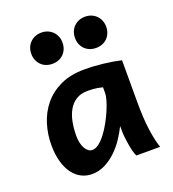

<svg xmlns="http://www.w3.org/2000/svg" viewBox="-140 -869 892 988"><g transform="rotate(-20 306.5 -375.0)"><path d="M400.4 -388.7Q390.1 -391.1 370.6 -394.8Q351.1 -398.4 319.8 -398.4Q281.2 -398.4 255.4 -381.8Q229.5 -365.2 214.1 -337.4Q198.7 -309.6 192.1 -273.9Q185.5 -238.3 185.5 -200.2Q185.5 -178.7 189.7 -161.1Q193.8 -143.6 201.2 -130.9Q208.5 -118.2 218.3 -111.1Q228 -104 239.3 -104Q257.3 -104 276.4 -118.9Q295.4 -133.8 313.2 -157.2Q331.1 -180.7 346.9 -209.5Q362.8 -238.3 374.8 -266.4Q386.7 -294.4 393.6 -318.4Q400.4 -342.3 400.4 -356.4ZM441.9 0Q436.5 -8.8 431.6 -27.1Q426.8 -45.4 423.1 -66.7Q419.4 -87.9 417.2 -108.6Q415 -129.4 415 -143.1V-170.9Q399.4 -139.2 377.7 -106.7Q356 -74.2 328.1 -47.9Q300.3 -21.5 266.8 -4.6Q233.4 12.2 195.3 12.2Q164.6 12.2 137.7 -1.5Q110.8 -15.1 91.1 -42Q71.3 -68.8 60.1 -108.6Q48.8 -148.4 48.8 -200.2Q48.8 -258.3 65.9 -313.7Q83 -369.1 118.7 -412.4Q154.3 -455.6 209.5 -481.7Q264.6 -507.8 340.3 -507.8Q393.6 -507.8 445.8 -501.7Q498 -495.6 540 -485.8V-258.8Q540 -166.5 548.8 -103.8Q557.6 -41 571.8 0ZM112.3 -676.3Q112.3 -694.8 118.7 -710.4Q125 -726.1 136.5 -737.5Q147.9 -749 163.6 -755.4Q179.2 -761.7 197.8 -761.7Q216.3 -761.7 231.9 -755.4Q247.6 -749 259 -737.5Q270.5 -726.1 276.9 -710.4Q283.2 -694.8 283.2 -676.3Q283.2 -657.2 276.9 -641.6Q270.5 -626 259 -614.5Q247.6 -603 231.9 -596.9Q216.3 -590.8 197.8 -590.8Q179.2 -590.8 163.6 -596.9Q147.9 -603 136.5 -614.5Q125 -626 118.7 -641.6Q112.3 -657.2 112.3 -676.3ZM351.6 -676.3Q351.6 -694.8 357.9 -710.4Q364.3 -726.1 375.7 -737.5Q387.2 -749 402.8 -755.4Q418.5 -761.7 437 -761.7Q455.6 -761.7 471.2 -755.4Q486.8 -749 498.3 -737.5Q509.8 -726.1 516.1 -710.4Q522.5 -694.8 522.5 -676.3Q522.5 -657.2 516.1 -641.6Q509.8 -626 498.3 -614.5Q486.8 -603 471.2 -596.9Q455.6 -590.8 437 -590.8Q418.5 -590.8 402.8 -596.9Q387.2 -603 375.7 -614.5Q364.3 -626 357.9 -641.6Q351.6 -657.2 351.6 -676.3Z"/></g></svg>

Font: Andika New Basic
Style: Bold
Weight: 700
Designer: Victor Gaultney, Annie Olsen, Pablo Ugerman
Foundry: SIL International
Version: Version 5.500; ttfautohint (v1.8.3)